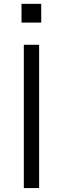

<svg xmlns="http://www.w3.org/2000/svg" viewBox="-20 -960 320 980"><path d="M101.6 0V-731.4H179.7V0ZM89.8 -844.7V-940.4H190.4V-844.7Z"/></svg>

Font: Gothic A1
Style: Regular
Weight: 400
Designer: HanYang I&C Co.,Ltd.
Foundry: HanYang I&C Co.,Ltd.
Version: Version 2.50